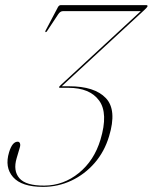

<svg xmlns="http://www.w3.org/2000/svg" viewBox="-20 -720 596 750"><path d="M406 -187.5Q388 -127.5 349.5 -83.2Q311 -39 259 -14.5Q207 10 148 10Q64.5 10 31 -28.2Q-2.5 -66.5 15.5 -125.5Q28 -166.5 49 -166.5Q55.5 -166.5 58 -160Q60.5 -153.5 57 -142.5L45 -102Q30.5 -53 55.8 -23.8Q81 5.5 153.5 5Q228 4.5 288 -44.2Q348 -93 372.5 -174.5Q403.5 -277.5 367.2 -327.2Q331 -377 247 -377H215Q209.5 -377 211 -381Q211.5 -382 217.5 -388L530 -676.5H226Q215.5 -676.5 207.5 -664.5L163.5 -598Q161.5 -594.5 158.5 -594.5Q156 -594.5 157.5 -599.5L206.5 -692.5Q211 -700 217.5 -700H551.5Q557.5 -700 556 -694.5Q554.5 -691 544.5 -681.5L221 -383H250Q349.5 -383 393.5 -336.8Q437.5 -290.5 406 -187.5Z"/></svg>

Font: Fraunces 144pt S000 Thin
Style: Italic
Weight: 100
Italic angle: -16°
Version: Version 1.000; ttfautohint (v1.8.3)